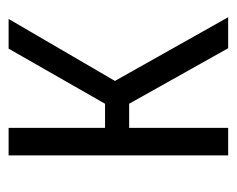

<svg xmlns="http://www.w3.org/2000/svg" viewBox="-72 -478 550 446"><g transform="rotate(-90 203.0 -255.0)"><path d="M65 0V-510H129V-286H185L313 -510H382L238 -263L386 0H314L185 -230H129V0Z"/></g></svg>

Font: Saira Condensed
Style: Regular
Weight: 400
Width: 3
Designer: Hector Gatti with collaboration of the Omnibus-Type team
Foundry: Omnibus-Type
Version: Version 1.101